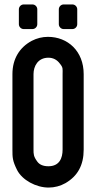

<svg xmlns="http://www.w3.org/2000/svg" viewBox="-20 -839 433 865"><path d="M196 -673C171 -673 146 -667 123 -655C69 -626 36 -575 36 -505V-165C36 -130 36 -115 57 -73C80 -28 142 6 199 6C226 6 252 -1 275 -14C330 -46 357 -95 357 -165V-505C357 -609 285 -673 196 -673ZM250 -552C265 -534 262 -528 262 -505V-165C262 -127 248 -90 198 -90C175 -90 158 -97 148 -111C131 -134 131 -145 131 -165V-505C131 -541 151 -579 198 -579C219 -579 237 -570 250 -552ZM267 -708H306C318 -708 328 -718 328 -730V-797C328 -809 318 -819 306 -819H267C255 -819 245 -809 245 -797V-730C245 -718 255 -708 267 -708ZM87 -708H126C138 -708 148 -718 148 -730V-797C148 -809 138 -819 126 -819H87C75 -819 65 -809 65 -797V-730C65 -718 75 -708 87 -708Z"/></svg>

Font: DIN Rundschrift
Style: Eng
Weight: 400
Width: 3
Version: Version 1.027